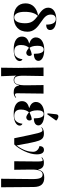

<svg xmlns="http://www.w3.org/2000/svg" viewBox="1192 -2040 1088 3513"><g transform="rotate(90 1736.5 -284.0)"><path d="M296 10C453 10 561 -78 561 -243C561 -358 485 -423 377 -495C284 -557 247 -598 247 -671C247 -720 272 -761 327 -761C398 -761 431 -699 431 -584C491 -584 530 -609 530 -656C530 -715 477 -769 329 -769C212 -769 121 -716 121 -623C121 -541 182 -491 263 -437C129 -412 42 -335 42 -207C42 -64 147 10 296 10ZM299 0C233 0 197 -72 197 -191C197 -317 227 -384 270 -433C364 -361 407 -314 406 -193C404 -68 365 0 299 0Z M883 10C1036 10 1098 -46 1098 -100C1098 -120 1088 -141 1064 -151C1049 -32 989 0 927 0C848 0 804 -32 804 -124C804 -198 830 -244 854 -269C881 -247 921 -220 946 -220C979 -220 1004 -247 1004 -276C1004 -298 995 -313 985 -320C953 -320 901 -302 855 -280C841 -299 818 -339 818 -424C818 -489 834 -539 886 -539C942 -539 965 -474 965 -359C1057 -359 1094 -397 1094 -443C1094 -492 1041 -549 889 -549C752 -549 665 -488 665 -396C665 -342 703 -297 773 -278V-273C705 -253 650 -221 650 -141C650 -52 725 10 883 10Z M1219 240H1375L1364 -36H1366C1382 -2 1409 10 1442 10C1502 10 1527 -28 1541 -87H1546C1556 -7 1612 10 1672 10C1714 10 1738 0 1769 -25L1762 -35C1749 -22 1727 -12 1715 -12C1698 -12 1687 -22 1687 -56L1693 -536H1537L1541 -230C1543 -62 1515 0 1450 0C1391 0 1364 -33 1366 -180L1372 -536H1216L1223 -75Z M2071 -603 2184 -762V-774C2130 -818 2077 -823 2071 -766L2054 -611ZM2064 10C2217 10 2279 -46 2279 -100C2279 -120 2269 -141 2245 -151C2230 -32 2170 0 2108 0C2029 0 1985 -32 1985 -124C1985 -198 2011 -244 2035 -269C2062 -247 2102 -220 2127 -220C2160 -220 2185 -247 2185 -276C2185 -298 2176 -313 2166 -320C2134 -320 2082 -302 2036 -280C2022 -299 1999 -339 1999 -424C1999 -489 2015 -539 2067 -539C2123 -539 2146 -474 2146 -359C2238 -359 2275 -397 2275 -443C2275 -492 2222 -549 2070 -549C1933 -549 1846 -488 1846 -396C1846 -342 1884 -297 1954 -278V-273C1886 -253 1831 -221 1831 -141C1831 -52 1906 10 2064 10Z M2510 0H2623C2716 -95 2805 -275 2805 -409C2805 -496 2778 -544 2722 -544C2686 -544 2654 -523 2654 -461C2696 -454 2758 -418 2758 -346C2758 -270 2737 -172 2642 -43C2562 -457 2563 -543 2421 -543C2384 -543 2340 -535 2308 -503L2315 -496C2333 -512 2348 -517 2361 -517C2407 -517 2412 -470 2510 0Z M3251 240H3407L3402 -356C3401 -491 3344 -549 3231 -549C3178 -549 3105 -540 3087 -440H3082C3066 -528 3008 -543 2961 -543C2909 -543 2888 -531 2859 -508L2866 -498C2884 -515 2901 -521 2911 -521C2926 -521 2936 -511 2935 -415L2931 0H3087L3083 -309C3081 -446 3108 -519 3174 -519C3233 -519 3258 -470 3257 -329Z"/></g></svg>

Font: Noto Serif Display
Style: Bold
Weight: 700
Designer: Monotype Design Team
Foundry: Monotype Imaging Inc.
Version: Version 2.009